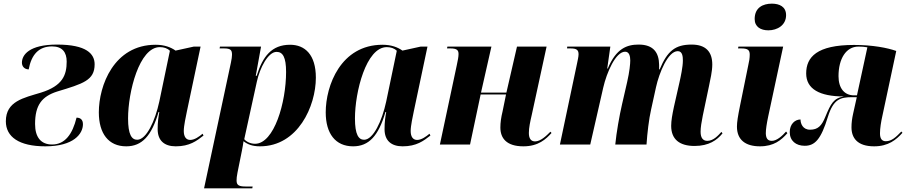

<svg xmlns="http://www.w3.org/2000/svg" viewBox="-20 -791 4969 1051"><path d="M228 10C384 10 434 -59 434 -111C434 -136 420 -147 399 -147C377 -57 336 0 265 0C204 0 172 -40 172 -112C172 -216 209 -263 293 -290C435 -333 498 -351 498 -439C498 -496 454 -547 292 -547C139 -547 100 -490 100 -448C100 -429 112 -412 137 -411C152 -492 192 -537 265 -537C321 -537 345 -505 345 -454C345 -380 323 -321 204 -284C109 -255 12 -237 12 -127C12 -42 84 10 228 10Z M671 10C757 10 810 -47 848 -178H852C847 -149 843 -123 843 -84C843 -21 880 10 942 10C1018 10 1057 -20 1094 -49L1089 -59C1070 -43 1045 -25 1021 -25C1000 -25 986 -41 986 -74C986 -103 998 -156 1003 -181L1078 -536H1041L941 -514C916 -532 880 -546 832 -546C603 -546 521 -322 521 -176C521 -60 574 10 671 10ZM731 -26C701 -26 681 -54 681 -143C681 -287 742 -533 855 -533C877 -533 896 -527 910 -513L852 -235C829 -128 781 -26 731 -26Z M1244 -448 1097 240H1361L1363 230H1327C1289 230 1275 224 1275 197C1275 186 1276 174 1280 154L1304 35C1308 13 1311 -1 1313 -18C1335 -1 1361 10 1403 10C1611 10 1709 -210 1709 -366C1709 -492 1649 -546 1568 -546C1467 -546 1418 -482 1385 -376H1380L1409 -536H1184L1182 -526H1206C1244 -526 1250 -516 1250 -491C1250 -482 1248 -466 1244 -448ZM1376 -4C1351 -4 1329 -15 1317 -29L1386 -344C1402 -418 1447 -507 1494 -507C1528 -507 1546 -478 1546 -397C1546 -231 1481 -4 1376 -4Z M1913 10C1999 10 2052 -47 2090 -178H2094C2089 -149 2085 -123 2085 -84C2085 -21 2122 10 2184 10C2260 10 2299 -20 2336 -49L2331 -59C2312 -43 2287 -25 2263 -25C2242 -25 2228 -41 2228 -74C2228 -103 2240 -156 2245 -181L2320 -536H2283L2183 -514C2158 -532 2122 -546 2074 -546C1845 -546 1763 -322 1763 -176C1763 -60 1816 10 1913 10ZM1973 -26C1943 -26 1923 -54 1923 -143C1923 -287 1984 -533 2097 -533C2119 -533 2138 -527 2152 -513L2094 -235C2071 -128 2023 -26 1973 -26Z M2845 10C2928 10 2969 -30 2999 -63L2993 -70C2972 -49 2940 -17 2909 -17C2887 -17 2875 -32 2875 -63C2875 -92 2882 -124 2891 -163L2972 -536H2810L2752 -284H2613L2670 -536H2429L2427 -526H2445C2483 -526 2490 -515 2490 -495C2490 -480 2486 -460 2480 -432L2388 0H2553L2611 -274H2750L2731 -181C2723 -148 2719 -120 2719 -93C2719 -35 2752 10 2845 10Z M3782 8C3861 8 3905 -24 3935 -61L3929 -69C3911 -49 3885 -20 3852 -20C3829 -20 3815 -35 3815 -70C3815 -93 3820 -123 3827 -158L3861 -320C3868 -356 3879 -399 3879 -438C3879 -507 3844 -547 3766 -547C3676 -547 3633 -512 3591 -411H3588C3588 -416 3588 -428 3588 -436C3587 -502 3558 -547 3476 -547C3412 -547 3353 -526 3307 -416H3304L3321 -536H3085L3084 -526H3102C3136 -526 3147 -518 3147 -494C3147 -480 3142 -461 3139 -445L3045 0H3211L3282 -311C3301 -394 3350 -508 3402 -508C3425 -508 3430 -482 3430 -460C3430 -441 3426 -399 3413 -342L3385 -220C3371 -160 3354 -64 3348 0H3519C3523 -60 3532 -139 3544 -191L3571 -314C3588 -391 3636 -511 3690 -511C3716 -511 3718 -481 3718 -459C3718 -425 3706 -370 3700 -343L3669 -206C3660 -163 3654 -131 3654 -102C3654 -29 3699 8 3782 8Z M4186 -625C4235 -625 4283 -653 4283 -708C4283 -755 4246 -771 4205 -771C4157 -771 4111 -750 4111 -687C4111 -644 4144 -625 4186 -625ZM4140 10C4216 10 4257 -24 4290 -62L4283 -71C4262 -47 4232 -20 4205 -20C4181 -20 4173 -35 4172 -61C4172 -83 4177 -115 4185 -153L4267 -536H4022L4020 -526H4036C4074 -526 4084 -517 4084 -492C4084 -474 4081 -454 4076 -434L4031 -213C4019 -154 4014 -122 4014 -98C4014 -26 4060 10 4140 10Z M4765 10C4843 10 4886 -26 4920 -64L4914 -71C4884 -40 4861 -18 4829 -18C4809 -18 4797 -30 4797 -61C4797 -89 4803 -125 4810 -156L4886 -512C4839 -529 4757 -545 4655 -545C4452 -545 4393 -479 4393 -389C4393 -304 4466 -263 4600 -263C4543 -254 4528 -224 4498 -152C4478 -102 4457 -81 4414 -81C4374 -81 4362 -115 4362 -137C4331 -137 4303 -111 4303 -68C4303 -20 4337 7 4385 7C4440 7 4474 -27 4512 -152C4542 -248 4580 -259 4643 -259H4670L4650 -169C4644 -142 4641 -119 4641 -94C4641 -36 4673 10 4765 10ZM4655 -269C4602 -269 4570 -308 4570 -374C4570 -469 4611 -536 4679 -536C4698 -536 4711 -535 4728 -532L4671 -269Z"/></svg>

Font: Noto Serif Display SemiCondensed ExtraBold
Style: Italic
Weight: 800
Width: 4
Italic angle: -12°
Designer: Monotype Design Team
Foundry: Monotype Imaging Inc.
Version: Version 2.009